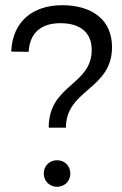

<svg xmlns="http://www.w3.org/2000/svg" viewBox="-20 -709 467 737"><path d="M23 -511 90 -510C94 -584 139 -620 212 -620C283 -620 332 -588 332 -518C332 -380 167 -386 167 -219H233C233 -366 410 -365 410 -528C410 -635 331 -689 219 -689C104 -689 28 -625 23 -511ZM199 -94C170 -94 148 -72 148 -43C148 -14 170 8 199 8C228 8 250 -14 250 -43C250 -72 228 -94 199 -94Z"/></svg>

Font: Juman Normal
Style: Regular
Weight: 300
Designer: Bandar Raffah (Arabic) Julieta Ulanovsky (Latin)
Foundry: Caramella
Version: Version 5.022;PS 005.022;hotconv 1.0.88;makeotf.lib2.5.64775